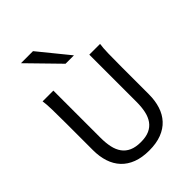

<svg xmlns="http://www.w3.org/2000/svg" viewBox="-280 -1121 1263 1263"><g transform="rotate(-45 351.5 -489.5)"><path d="M612.8 -712.9Q607.9 -683.6 606.7 -630.1Q605.5 -576.7 605.5 -500.5V-251.5Q605.5 -191.9 589.8 -143.3Q574.2 -94.7 542.2 -60.1Q510.3 -25.4 461.4 -6.6Q412.6 12.2 346.7 12.2Q279.8 12.2 230.7 -6.6Q181.6 -25.4 149.4 -60.1Q117.2 -94.7 101.3 -143.3Q85.4 -191.9 85.4 -251.5V-500.5Q85.4 -572.8 84.2 -628.2Q83 -683.6 78.1 -712.9H178.2V-273.4Q178.2 -225.6 186.5 -187.3Q194.8 -148.9 214.4 -121.8Q233.9 -94.7 266.1 -80.3Q298.3 -65.9 346.7 -65.9Q394 -65.9 425.8 -80.3Q457.5 -94.7 476.8 -121.8Q496.1 -148.9 504.4 -187.3Q512.7 -225.6 512.7 -273.4V-712.9ZM267.1 -991.2 438 -781.2H359.9L154.8 -991.2Z"/></g></svg>

Font: Andika Phon
Style: Regular
Weight: 400
Designer: Victor Gaultney, Annie Olsen, Julie Remington, Don Collingsworth, Eric Hays, Becca Hirsbrunner
Foundry: SIL International
Version: Version 5.000